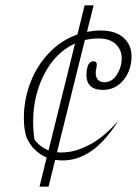

<svg xmlns="http://www.w3.org/2000/svg" viewBox="-20 -707 516 724"><path d="M345 -463Q345 -458 343 -450Q341 -442 341 -431Q341 -415 349.5 -406Q358 -397 374 -397Q403 -397 421 -426Q439 -455 439 -487Q439 -519 416.5 -540.5Q394 -562 352 -562Q326 -562 300 -556L195 -133Q201 -132 212 -132Q263 -132 319 -162Q375 -192 427 -253Q378 -175 326 -138.5Q274 -102 216 -102Q206 -102 188 -104L163 -3H129L156 -113Q104 -135 80 -189Q70 -219 70 -261Q70 -332 95 -396.5Q120 -461 166 -508.5Q212 -556 272 -577L299 -687H333L308 -587Q336 -592 359 -592Q415 -592 445.5 -565Q476 -538 476 -495Q476 -443 446 -405.5Q416 -368 367 -368Q337 -368 321.5 -382.5Q306 -397 306 -423Q306 -445 312 -460.5Q318 -476 332 -476Q345 -476 345 -463ZM263 -543Q190 -510 147.5 -428.5Q105 -347 105 -247Q105 -214 110 -181Q129 -154 163 -140Z"/></svg>

Font: Srisakdi
Style: Regular
Weight: 400
Designer: Cadson Demak Co.,Ltd.
Foundry: Cadson Demak Co.,Ltd.
Version: Version 1.000